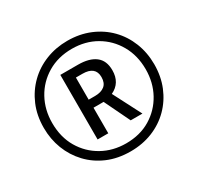

<svg xmlns="http://www.w3.org/2000/svg" viewBox="-155 -910 1140 1105"><g transform="rotate(-30 415.0 -357.0)"><path d="M415 10Q330 10 262.5 -19Q195 -48 147 -99Q99 -150 73.5 -216Q48 -282 48 -357Q48 -439 76.5 -506Q105 -573 155 -622Q205 -671 272 -697.5Q339 -724 415 -724Q496 -724 563.5 -696Q631 -668 680 -618Q729 -568 755.5 -501Q782 -434 782 -357Q782 -277 754.5 -210Q727 -143 677.5 -93.5Q628 -44 561 -17Q494 10 415 10ZM415 -43Q508 -43 577.5 -85Q647 -127 686 -198Q725 -269 725 -357Q725 -448 684.5 -519Q644 -590 574 -630.5Q504 -671 415 -671Q323 -671 252.5 -629Q182 -587 143 -516Q104 -445 104 -357Q104 -263 145.5 -192.5Q187 -122 257.5 -82.5Q328 -43 415 -43ZM283 -145V-574H400Q475 -574 515.5 -543Q556 -512 556 -448Q556 -364 485 -331L581 -145H503L421 -315H354V-145ZM396 -369Q436 -369 459 -387.5Q482 -406 482 -445Q482 -516 396 -516H353V-369Z"/></g></svg>

Font: Noto Sans Georgian ExtraCondensed
Style: Regular
Weight: 400
Width: 2
Designer: Monotype Design Team, Akaki Razmadze
Foundry: Google LLC
Version: Version 2.005; ttfautohint (v1.8.4.7-5d5b)